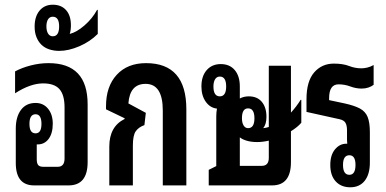

<svg xmlns="http://www.w3.org/2000/svg" viewBox="-20 -787 1637 815"><path d="M125 0Q47 0 47 -95V-241Q47 -291 69 -320.5Q91 -350 131 -350Q164 -350 184 -325.5Q204 -301 204 -262Q204 -221 186.5 -197.5Q169 -174 140 -174Q138 -174 136 -174V-172V-111Q136 -94 142 -86.5Q148 -79 164 -79H225Q254 -79 254 -114V-331Q254 -384 232.5 -408.5Q211 -433 163 -433Q109 -433 44 -391V-484Q74 -500 111.5 -509.5Q149 -519 186 -519Q352 -519 352 -344V-99Q352 0 271 0ZM131 -221Q156 -221 156 -261Q156 -302 131 -302Q105 -302 105 -261Q105 -221 131 -221Z M231 -571Q209 -571 189 -577.5Q169 -584 155 -598Q142 -611 134.5 -630Q127 -649 127 -674Q127 -717 148 -742Q169 -767 204 -767Q240 -767 260.5 -744Q281 -721 281 -680Q281 -658 276 -643Q305 -650 338.5 -679Q372 -708 392 -745H395V-643Q362 -610 316.5 -590.5Q271 -571 231 -571ZM204 -633Q231 -633 231 -675Q231 -716 204 -716Q191 -716 184 -705Q177 -694 177 -675Q177 -656 184 -644.5Q191 -633 204 -633Z M444 0V-165Q444 -250 509 -282V-285L430 -323V-336Q430 -420 475.5 -469.5Q521 -519 600 -519Q771 -519 771 -323V0H671V-318Q671 -431 598 -431Q531 -431 525 -348L599 -308L593 -256Q568 -247 556 -229.5Q544 -212 544 -169V0Z M866 0V-66L898 -82V-293Q898 -310 901 -326Q872 -329 853.5 -355Q835 -381 835 -420Q835 -464 857.5 -489.5Q880 -515 917 -515Q955 -515 976.5 -489.5Q998 -464 998 -420V-369Q1015 -378 1036 -378Q1072 -378 1091.5 -354.5Q1111 -331 1111 -291Q1111 -259 1097 -243Q1109 -244 1121 -248V-508H1215V-309Q1238 -334 1256 -363H1259V-266Q1244 -248 1215 -230V-99Q1215 0 1135 0ZM913 -378Q940 -378 940 -420Q940 -462 913 -462Q900 -462 893 -450.5Q886 -439 886 -420Q886 -378 913 -378ZM1033 -243Q1060 -243 1060 -285Q1060 -327 1033 -327Q1007 -327 1007 -285Q1007 -266 1014 -254.5Q1021 -243 1033 -243ZM1072 -184Q1047 -184 1028 -189.5Q1009 -195 998 -204V-83H1091Q1121 -83 1121 -117V-190Q1095 -184 1072 -184Z M1467 8Q1428 8 1405 -17Q1382 -42 1382 -87Q1382 -129 1402 -153Q1422 -177 1450 -177Q1452 -177 1454 -177Q1453 -186 1453 -194V-234Q1453 -254 1446.5 -265.5Q1440 -277 1421 -281L1281 -312V-366Q1281 -442 1313.5 -479.5Q1346 -517 1397 -517Q1436 -517 1461.5 -507Q1487 -497 1514 -497Q1525 -497 1538.5 -500Q1552 -503 1566 -511V-427Q1557 -420 1544 -415.5Q1531 -411 1515 -411Q1491 -411 1467 -420Q1443 -429 1417 -429Q1377 -429 1377 -370V-362L1443 -348Q1484 -339 1507.5 -326.5Q1531 -314 1540.5 -290.5Q1550 -267 1550 -226V-97Q1550 -47 1528 -19.5Q1506 8 1467 8ZM1463 -45Q1489 -45 1489 -87Q1489 -128 1463 -128Q1436 -128 1436 -87Q1436 -45 1463 -45Z"/></svg>

Font: Noto Sans Thai Looped UI Condensed Medium
Style: Regular
Weight: 500
Width: 3
Designer: Cadson Demak Team
Foundry: Cadson Demak Co., Ltd.
Version: Version 1.000